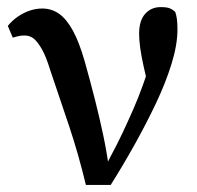

<svg xmlns="http://www.w3.org/2000/svg" viewBox="-20 -516 556 541"><path d="M222 5Q201 -82 175 -160Q149 -238 121 -320Q110 -356 98.5 -376.5Q87 -397 76 -406.5Q65 -416 49 -416Q39 -416 31 -414Q23 -412 16 -410L2 -443Q14 -458 30 -469Q46 -480 63.5 -486Q81 -492 99 -492Q125 -492 146 -477.5Q167 -463 185 -430.5Q203 -398 219 -342Q235 -285 248 -233.5Q261 -182 271 -134.5Q281 -87 287 -42H275L291 -74Q310 -109 325.5 -142Q341 -175 355.5 -208Q370 -241 382.5 -276Q395 -311 408 -351L403 -250Q392 -296 385 -327.5Q378 -359 375 -381.5Q372 -404 372 -421Q372 -458 389 -477Q406 -496 433 -496Q450 -496 458.5 -492.5Q467 -489 474 -482Q477 -473 478.5 -462Q480 -451 480 -433Q480 -390 463.5 -336.5Q447 -283 419.5 -225Q392 -167 359 -108Q326 -49 292 5Z"/></svg>

Font: Source Serif 4 18pt Medium
Style: Regular
Weight: 500
Designer: Frank Grießhammer
Foundry: Adobe Systems Incorporated
Version: Version 4.004;hotconv 1.0.116;makeotfexe 2.5.65601